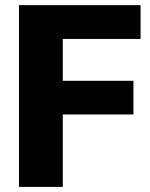

<svg xmlns="http://www.w3.org/2000/svg" viewBox="-20 -731 587 751"><path d="M502 -415V-283.2H225.6V0H54.2V-710.9H529.8V-578.6H225.6V-415Z"/></svg>

Font: Vazirmatn RD UI FD Black
Style: Regular
Weight: 900
Designer: Saber Rastikerdar
Foundry: Saber Rastikerdar
Version: Version 33.003